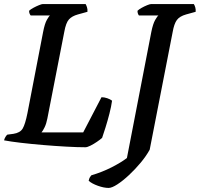

<svg xmlns="http://www.w3.org/2000/svg" viewBox="-32 -724 982 944"><path d="M388 0Q350 0 295 -3Q240 -6 180.5 -11Q121 -16 70 -22Q19 -28 -12 -34Q-10 -43 -5 -51Q0 -59 4 -62L34 -66Q67 -71 79.5 -92Q92 -113 103 -168L180 -567Q188 -608 198.5 -626.5Q209 -645 214 -648H119Q116 -651 113.5 -657Q111 -663 111 -671Q118 -678 132 -685.5Q146 -693 159.5 -698.5Q173 -704 178 -704H389Q392 -699 395.5 -689Q399 -679 398 -666L351 -653Q322 -645 307 -628.5Q292 -612 284 -567L201 -142Q196 -116 187.5 -98.5Q179 -81 172 -73H377L467 -246Q481 -246 495.5 -241Q510 -236 519 -229Q515 -200 506 -165Q497 -130 487 -98Q477 -66 470 -46Q461 -38 445 -27Q429 -16 413 -8Q397 0 388 0ZM502 200Q479 200 449.5 189.5Q420 179 404 165Q406 154 410 147.5Q414 141 417 138Q471 122 517 98.5Q563 75 592 53L712 -567Q720 -607 731 -626Q742 -645 747 -648H651Q648 -652 646 -657.5Q644 -663 644 -671Q651 -678 664.5 -685.5Q678 -693 691.5 -698.5Q705 -704 711 -704H921Q925 -698 928 -688Q931 -678 930 -666L883 -653Q851 -644 837.5 -625.5Q824 -607 817 -567L704 12Q687 43 660 75.5Q633 108 602.5 136.5Q572 165 545 182.5Q518 200 502 200Z"/></svg>

Font: Texturina 72pt 72pt SemiBold
Style: Italic
Weight: 600
Italic angle: -11°
Designer: Guillermo Torres Carreño
Foundry: Omnibus-Type
Version: Version 1.002; ttfautohint (v1.8.3)